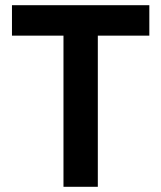

<svg xmlns="http://www.w3.org/2000/svg" viewBox="-20 -718 620 738"><path d="M356 -581V0H224V-581H26V-698H554V-581Z"/></svg>

Font: IBMPlexSans-SemiBold
Style: Regular
Weight: 600
Designer: Mike Abbink, Paul van der Laan, Pieter van Rosmalen
Foundry: Bold Monday
Version: Version 3.1